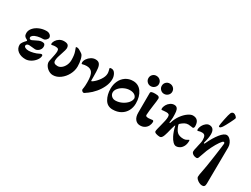

<svg xmlns="http://www.w3.org/2000/svg" viewBox="-74 -1454 3225 2468"><g transform="rotate(30 1539.0 -220.0)"><path d="M30 -110Q30 -127 46.5 -151Q63 -175 81 -192Q87 -198 87 -203Q87 -210 77 -214Q52 -225 41 -240.5Q30 -256 30 -284Q30 -324 60 -359.5Q90 -395 139.5 -416Q189 -437 244 -437Q275 -437 296 -420Q317 -403 317 -380Q317 -363 298 -344Q279 -325 258 -325Q210 -325 174 -315.5Q138 -306 118.5 -291Q99 -276 99 -261Q99 -236 126 -236Q133 -236 163 -252Q195 -269 219 -278.5Q243 -288 264 -288Q292 -288 302 -276Q312 -264 312 -242Q312 -209 287 -184Q262 -159 232 -159Q221 -159 187 -163Q153 -167 141 -167Q121 -167 110 -158Q99 -149 99 -137Q99 -122 118 -111.5Q137 -101 169 -101Q198 -101 239 -111.5Q280 -122 305 -136Q327 -147 334 -147Q353 -147 353 -130Q353 -99 328 -65Q303 -31 264 -8.5Q225 14 186 14Q118 14 74 -19.5Q30 -53 30 -110Z M464 -107Q464 -119 475 -167Q481 -195 487 -225.5Q493 -256 493 -277Q493 -302 482.5 -311.5Q472 -321 441 -321Q418 -321 406 -317.5Q394 -314 390 -314Q384 -314 381 -316.5Q378 -319 378 -327Q378 -348 394 -374Q410 -400 439 -418Q468 -436 504 -436Q546 -436 563 -421Q580 -406 580 -372Q580 -353 558 -289Q543 -247 535 -217Q527 -187 527 -164Q527 -137 543 -126.5Q559 -116 590 -116Q619 -116 646.5 -138Q674 -160 690.5 -196Q707 -232 707 -272Q707 -349 690.5 -393Q674 -437 673 -442Q673 -446 677.5 -448Q682 -450 687 -450Q704 -450 720.5 -441.5Q737 -433 751.5 -423Q766 -413 772 -409Q792 -395 804.5 -345Q817 -295 817 -241Q817 -179 785.5 -119.5Q754 -60 702.5 -22.5Q651 15 595 15Q563 15 532.5 -3Q502 -21 483 -49.5Q464 -78 464 -107Z M1017 -18Q1017 -20 1021.5 -46Q1026 -72 1026 -130Q1026 -229 999.5 -267Q973 -305 916 -305Q886 -305 854 -296L850 -295Q840 -295 840 -315Q840 -341 859 -369.5Q878 -398 908.5 -417Q939 -436 972 -436Q1012 -436 1030.5 -414Q1049 -392 1054 -351Q1059 -310 1059 -232V-177Q1059 -166 1064 -166Q1070 -166 1081 -174Q1124 -205 1160 -257Q1196 -309 1196 -355Q1196 -376 1189.5 -398.5Q1183 -421 1183 -424Q1183 -431 1188 -433.5Q1193 -436 1208 -436Q1243 -436 1264 -400Q1285 -364 1285 -322Q1285 -265 1258 -206.5Q1231 -148 1189 -99Q1147 -50 1104 -19Q1088 -7 1085 -6Q1074 3 1065 8.5Q1056 14 1049 14Q1039 14 1028 4Q1017 -6 1017 -18Z M1325 -208Q1325 -269 1349.5 -321.5Q1374 -374 1420.5 -405.5Q1467 -437 1529 -437Q1610 -437 1656.5 -371.5Q1703 -306 1703 -202Q1703 -144 1677 -94.5Q1651 -45 1600.5 -15.5Q1550 14 1481 14Q1402 14 1363.5 -52Q1325 -118 1325 -208ZM1653 -253Q1646 -282 1620 -298Q1594 -314 1553 -314Q1510 -314 1468 -294Q1426 -274 1399.5 -242.5Q1373 -211 1373 -179Q1373 -147 1397.5 -124.5Q1422 -102 1460 -104Q1508 -106 1553 -128.5Q1598 -151 1625.5 -184.5Q1653 -218 1653 -253Z M1788 -116 1789 -409Q1789 -425 1805 -431Q1821 -437 1856 -437Q1894 -437 1908 -428Q1922 -419 1922 -401Q1922 -374 1909 -287Q1904 -247 1899 -206.5Q1894 -166 1894 -144Q1894 -130 1905.5 -125.5Q1917 -121 1938 -121Q1951 -121 1969 -124Q1987 -127 1995 -127Q2002 -127 2007 -122Q2012 -117 2012 -106Q2012 -78 1998.5 -50Q1985 -22 1957 -3.5Q1929 15 1889 15Q1844 15 1816 -19Q1788 -53 1788 -116ZM1679 -567Q1679 -600 1701 -622Q1723 -644 1755 -644Q1789 -644 1812 -622Q1835 -600 1835 -567Q1835 -536 1811.5 -513.5Q1788 -491 1755 -491Q1724 -491 1701.5 -513.5Q1679 -536 1679 -567ZM1877 -567Q1877 -600 1899 -622Q1921 -644 1953 -644Q1987 -644 2010 -622Q2033 -600 2033 -567Q2033 -536 2009.5 -513.5Q1986 -491 1953 -491Q1922 -491 1899.5 -513.5Q1877 -536 1877 -567Z M2330 -75Q2316 -102 2303 -139.5Q2290 -177 2285 -207Q2285 -210 2282 -210Q2280 -210 2278.5 -208Q2277 -206 2276 -203Q2269 -184 2263 -160.5Q2257 -137 2254 -127Q2243 -78 2230 -41Q2224 -20 2211.5 -3Q2199 14 2180 14Q2155 14 2127 5Q2099 -4 2099 -21Q2099 -34 2105.5 -61Q2112 -88 2120 -118Q2133 -167 2140 -200.5Q2147 -234 2147 -259Q2147 -284 2136 -293.5Q2125 -303 2100 -303Q2073 -303 2057.5 -300.5Q2042 -298 2037 -298Q2030 -298 2027 -300Q2024 -302 2024 -312Q2024 -341 2040.5 -370Q2057 -399 2084 -417.5Q2111 -436 2140 -436Q2169 -436 2183.5 -419Q2198 -402 2202 -371Q2206 -340 2206 -284Q2206 -268 2202 -238Q2200 -230 2198 -212Q2197 -209 2199 -207Q2201 -205 2203 -205H2204Q2210 -205 2213 -217Q2232 -280 2268.5 -330Q2305 -380 2346 -408.5Q2387 -437 2417 -437Q2510 -437 2510 -329Q2510 -317 2504.5 -308Q2499 -299 2491 -299Q2483 -299 2470 -302Q2437 -307 2424 -307Q2393 -307 2368.5 -293Q2344 -279 2318 -256Q2310 -249 2313 -238Q2333 -173 2364 -144Q2395 -115 2459 -115Q2486 -115 2507 -128.5Q2528 -142 2529 -142Q2537 -142 2537 -129Q2537 -81 2519.5 -48.5Q2502 -16 2476 -0.5Q2450 15 2425 15Q2400 15 2375 -10Q2350 -35 2330 -75Z M2864 214Q2864 183 2877 125Q2891 62 2917 -121.5Q2943 -305 2943 -321Q2943 -341 2927 -341Q2914 -341 2884.5 -299Q2855 -257 2823 -193Q2791 -129 2772 -68Q2758 -24 2749.5 -5.5Q2741 13 2727 13Q2694 13 2671.5 -3Q2649 -19 2649 -40Q2649 -63 2660 -103L2667 -137L2673 -163Q2674 -168 2678 -187Q2682 -206 2682 -226Q2682 -267 2670 -286.5Q2658 -306 2628 -306Q2601 -306 2586.5 -301Q2572 -296 2570 -296Q2563 -296 2560 -299Q2557 -302 2557 -311Q2557 -341 2572.5 -370Q2588 -399 2612 -418Q2636 -437 2660 -437Q2737 -437 2737 -341Q2737 -289 2714 -208V-204Q2714 -201 2715.5 -198.5Q2717 -196 2719 -196Q2724 -196 2730 -208Q2776 -307 2827.5 -372Q2879 -437 2919 -437Q2941 -437 2963 -418.5Q2985 -400 2999 -370Q3013 -340 3013 -308Q3013 -167 3009 111L3008 230Q3008 260 2997.5 272.5Q2987 285 2966 285Q2944 285 2920 273Q2896 261 2880 244Q2864 227 2864 214ZM2773 -492Q2773 -512 2789.5 -593Q2806 -674 2818 -702Q2823 -713 2832.5 -719Q2842 -725 2851 -725Q2870 -725 2890 -708Q2910 -691 2908 -677Q2907 -668 2873.5 -601.5Q2840 -535 2820 -505Q2813 -494 2803.5 -485.5Q2794 -477 2786 -477Q2778 -477 2775.5 -480.5Q2773 -484 2773 -492Z"/></g></svg>

Font: EB Garamond ExtraBold
Style: Regular
Weight: 800
Designer: Georg Duffner and Octavio Pardo
Foundry: Georg Duffner
Version: Version 1.000